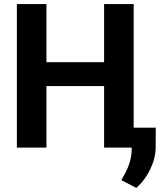

<svg xmlns="http://www.w3.org/2000/svg" viewBox="-20 -731 823 951"><path d="M642.1 0H495.6V-304.7H210V0H63.5V-710.9H210V-422.9H495.6V-710.9H642.1ZM654.8 199.7 581.1 161.1 598.6 129.4Q631.3 69.8 632.3 10.7V-98.6H751.5L751 -1Q750.5 53.2 723.6 108.4Q696.8 163.6 654.8 199.7Z"/></svg>

Font: SteelSelectRoboto
Style: Roboto-Bold
Weight: 700
Designer: Google
Version: Version 2.137; 2017